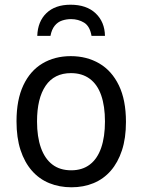

<svg xmlns="http://www.w3.org/2000/svg" viewBox="-20 -784 603 814"><path d="M283 10Q232 10 189 -7.5Q146 -25 115 -60.5Q84 -96 67 -148Q50 -200 50 -270Q50 -361 79 -422.5Q108 -484 160 -515Q212 -546 280 -546Q348 -546 401 -515Q454 -484 484 -422Q514 -360 514 -267Q514 -198 497 -146.5Q480 -95 449.5 -60Q419 -25 376.5 -7.5Q334 10 283 10ZM282 -62Q329 -62 361 -86.5Q393 -111 409 -157.5Q425 -204 425 -269Q425 -334 409 -380Q393 -426 360.5 -450Q328 -474 281 -474Q210 -474 173.5 -420.5Q137 -367 137 -269Q137 -204 153.5 -157.5Q170 -111 202 -86.5Q234 -62 282 -62ZM279 -764Q347 -764 385.5 -727.5Q424 -691 425 -632H368Q361 -673 336.5 -688Q312 -703 281 -703Q262 -703 243.5 -697Q225 -691 212 -675Q199 -659 194 -632H138Q140 -693 177 -728.5Q214 -764 279 -764Z"/></svg>

Font: Noto Sans Mono SemiCondensed
Style: Regular
Weight: 400
Width: 4
Designer: Monotype Design Team
Foundry: Monotype Imaging Inc.
Version: Version 2.010